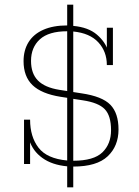

<svg xmlns="http://www.w3.org/2000/svg" viewBox="-20 -703 596 823"><path d="M268 100V10Q203 4 161.5 -26Q120 -56 106 -102H109V0H83V-190H109Q109 -117 145 -70Q181 -23 268 -15V-298L273 -283L240 -288Q158 -301 119.5 -338Q81 -375 81 -441Q81 -488 102.5 -522.5Q124 -557 166 -575.5Q208 -594 268 -594V-683H294V-592Q359 -586 395.5 -554.5Q432 -523 443 -485H438V-584H464V-424H438Q438 -482 401.5 -521.5Q365 -561 294 -568V-300L284 -310L329 -303Q418 -290 453 -254Q488 -218 488 -148Q488 -77 441.5 -33Q395 11 294 11V100ZM113 -442Q113 -388 142.5 -358Q172 -328 234 -318L279 -311L268 -304V-569Q189 -569 151 -534.5Q113 -500 113 -442ZM294 -14Q382 -14 419 -50Q456 -86 456 -145Q456 -207 429 -235Q402 -263 335 -273L283 -281L294 -293Z"/></svg>

Font: Rokkitt Thin
Style: Regular
Weight: 250
Version: Version 3.103